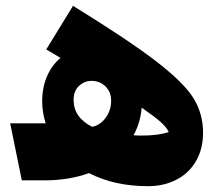

<svg xmlns="http://www.w3.org/2000/svg" viewBox="-20 -620 763 660"><path d="M678 -164Q678 -107 653 -65Q628 -23 585 -1.5Q542 20 489 20Q373 20 286 -25Q217 0 133 0H55L15 -196H137Q125 -234 125 -272Q125 -319 141.5 -357.5Q158 -396 188 -421L139 -450L231 -600Q424 -481 519 -407.5Q614 -334 646 -281Q678 -228 678 -164ZM362 -274Q362 -304 342.5 -323Q323 -342 295 -342Q270 -342 251.5 -324.5Q233 -307 233 -277Q233 -216 297 -184Q325 -190 343.5 -215.5Q362 -241 362 -274ZM560 -166Q553 -182 533 -200Q513 -218 467 -250Q463 -199 439 -155Q449 -154 469 -154Q524 -154 560 -166Z"/></svg>

Font: FiraGO Heavy
Style: Italic
Weight: 900
Italic angle: -8°
Designer: bBox Type GmbH
Foundry: bBox Type GmbH
Version: Version 1.001